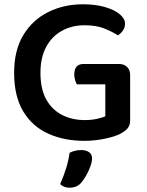

<svg xmlns="http://www.w3.org/2000/svg" viewBox="-20 -643 689 897"><path d="M588 -293V-81Q588 -58 577 -44.5Q566 -31 544 -19Q518 -5 470 5Q422 15 374 15Q280 15 205.5 -18.5Q131 -52 88.5 -122.5Q46 -193 46 -303Q46 -409 89.5 -480Q133 -551 206 -587Q279 -623 367 -623Q426 -623 470.5 -610Q515 -597 539.5 -576.5Q564 -556 564 -532Q564 -514 554 -500Q544 -486 531 -478Q504 -495 467 -510Q430 -525 375 -525Q316 -525 269 -499Q222 -473 195.5 -423.5Q169 -374 169 -303Q169 -227 196 -178.5Q223 -130 270 -106Q317 -82 376 -82Q406 -82 432 -87.5Q458 -93 472 -100V-249H339Q335 -256 331 -268.5Q327 -281 327 -295Q327 -320 338 -332Q349 -344 369 -344H537Q559 -344 573.5 -330.5Q588 -317 588 -293ZM360 210Q349 223 335 228.5Q321 234 305 234Q278 234 261 217Q278 179 289.5 141Q301 103 305 71Q316 65 330 61.5Q344 58 359 58Q381 58 395.5 67.5Q410 77 410 97Q410 113 402 135Q394 157 382.5 177Q371 197 360 210Z"/></svg>

Font: BalooTamma2SemiBold
Style: Regular
Weight: 600
Designer: Divya Kowshik, Shuchita Grover and Ek Type
Foundry: Ek Type
Version: Version 1.700